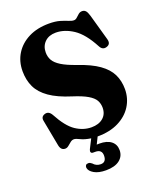

<svg xmlns="http://www.w3.org/2000/svg" viewBox="-167 -815 939 1134"><g transform="rotate(-20 303.0 -248.0)"><path d="M416 133Q416 171.5 386 194.8Q356 218 300.5 218Q254.5 218 226.8 202Q199 186 195.5 164.5Q194.5 143 214 142.5Q221 142 226.2 144.8Q231.5 147.5 237 152Q255 173.5 283.5 173.5Q318.5 173.5 318.5 131.5Q318.5 93.5 277.5 93.5H264.5Q253.5 93.5 250.5 86.5Q247.5 79.5 252.5 68.5L282 10.5Q242.5 4.5 219 -7.5Q195.5 -19.5 184 -19.5Q171.5 -19.5 160.8 -10.8Q150 -2 139.5 6.8Q129 15.5 117.5 15.5Q90.5 15.5 84 -19L53 -183Q47.5 -210.5 74 -218.5Q99.5 -226.5 116.5 -197Q161.5 -113 208.5 -81.5Q255.5 -50 307 -50Q352.5 -50 379.8 -73Q407 -96 407.5 -136Q407.5 -162.5 395.8 -183.5Q384 -204.5 352.2 -223.2Q320.5 -242 260.5 -261Q177 -287 127.8 -321.5Q78.5 -356 57.5 -400.2Q36.5 -444.5 36.5 -500Q36.5 -562 66.5 -609.8Q96.5 -657.5 150.8 -684.8Q205 -712 278.5 -712Q319 -712 346.8 -703.8Q374.5 -695.5 393.2 -687.5Q412 -679.5 425 -679.5Q436 -679.5 445.2 -688.2Q454.5 -697 464.5 -705.5Q474.5 -714 488 -714Q501 -714 509.8 -704.8Q518.5 -695.5 525.5 -671.5L571.5 -508Q581.5 -473.5 551 -465Q524.5 -457 510 -485.5Q462 -576 407.5 -612Q353 -648 298 -648Q254.5 -648 228.8 -622.8Q203 -597.5 203 -557.5Q203 -530 215.5 -508Q228 -486 260 -466Q292 -446 351 -425.5Q433.5 -397.5 481 -363.8Q528.5 -330 548.8 -288.2Q569 -246.5 569 -194.5Q568.5 -136.5 539 -89.5Q509.5 -42.5 454.2 -14.8Q399 13 321.5 13L300 56.5Q307.5 56 316.5 56Q364 56 390 76.5Q416 97 416 133Z"/></g></svg>

Font: Fraunces 72pt Soft
Style: Bold
Weight: 700
Version: Version 1.000;[b76b70a41]